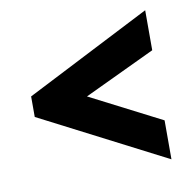

<svg xmlns="http://www.w3.org/2000/svg" viewBox="-57 -556 531 534"><g transform="rotate(-10 209.0 -289.5)"><path d="M386 -79 32 -261V-319L386 -500V-387L185 -292L386 -189Z"/></g></svg>

Font: Stick No Bills ExtraLight
Style: Bold
Weight: 700
Version: Version 2.000